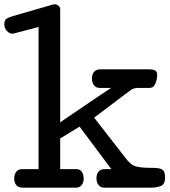

<svg xmlns="http://www.w3.org/2000/svg" viewBox="-35 -869 785 889"><path d="M217.8 -849.1Q228 -849.1 235.8 -842.5Q243.7 -835.9 243.7 -825.2V-302.7Q300.3 -340.8 362.3 -383.3Q424.3 -425.8 479.5 -461.9Q480.5 -461.9 458 -461.9Q435.5 -461.9 427.7 -461.9Q408.7 -461.9 399.7 -474.9Q390.6 -487.8 390.6 -505.9Q390.6 -524.4 400.4 -536.1Q410.2 -547.9 430.7 -547.9H656.7Q673.8 -547.9 683.3 -542.7Q692.9 -537.6 692.9 -521.5Q692.9 -503.4 684.6 -482.7Q676.3 -461.9 657.7 -461.9H603.5Q584 -461.9 569.6 -451.2Q555.2 -440.4 542.5 -431.2L400.9 -324.2L542.5 -142.1Q568.8 -105.5 593.8 -98.6Q618.7 -91.8 665.5 -91.8H672.9Q705.1 -91.8 717.3 -83.3Q729.5 -74.7 729.5 -46.9Q729.5 -18.1 711.9 -9Q694.3 0 661.6 0H448.7Q430.2 0 420.9 -12.9Q411.6 -25.9 411.6 -43.9Q411.6 -62.5 421.1 -74.2Q430.7 -85.9 451.7 -85.9H480.5L333.5 -282.7L243.7 -228V-85.9H317.9Q336.4 -85.9 344.5 -72.5Q352.5 -59.1 352.5 -41Q352.5 -24.9 343.3 -12.5Q334 0 316.9 0H70.8Q50.3 0 40.5 -11.7Q30.8 -23.4 30.8 -42Q30.8 -60.1 39.8 -73Q48.8 -85.9 67.9 -85.9H143.6V-744.1L28.8 -713.9Q26.9 -713.9 26.1 -713.4Q25.4 -712.9 23.4 -712.9Q8.3 -712.9 -3.4 -726.3Q-15.1 -739.7 -15.1 -754.9Q-15.1 -775.9 -4.4 -782.5Q6.3 -789.1 22.5 -793.9L210.4 -848.1Q211.4 -848.6 213.4 -848.9Q215.3 -849.1 217.8 -849.1Z"/></svg>

Font: Cutive
Style: Regular
Weight: 400
Designer: Vernon Adams
Version: Version 1.002